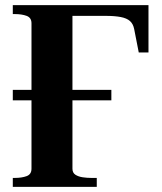

<svg xmlns="http://www.w3.org/2000/svg" viewBox="-20 -730 633 750"><path d="M30 -379H415V-338H30ZM263 -668V-71Q263 -55 274.5 -47.5Q286 -40 303 -37.5Q320 -35 336 -35H358V0H30V-35H38Q65 -35 84 -42Q103 -49 103 -71V-639Q103 -661 84 -668Q65 -675 38 -675H30V-710H560V-525H522L504 -617Q500 -637 487.5 -648Q475 -659 451.5 -663.5Q428 -668 393 -668Z"/></svg>

Font: Roboto Serif 144pt SemiBold
Style: Regular
Weight: 600
Version: Version 1.008